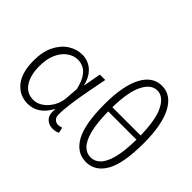

<svg xmlns="http://www.w3.org/2000/svg" viewBox="-148 -1128 1462 1462"><g transform="rotate(45 583.0 -397.5)"><path d="M256.8 13.2Q168.5 13.2 112.3 -54.4Q56.2 -122.1 56.2 -253.9Q56.2 -347.2 88.6 -412.6Q121.1 -478 174.3 -512.5Q227.5 -546.9 289.1 -546.9Q323.7 -546.9 357.9 -531.7Q392.1 -516.6 419.4 -482.4Q446.8 -448.2 460.9 -391.1H462.9L488.8 -533.2H546.9Q532.2 -459 516.8 -377.7Q501.5 -296.4 491.2 -222.2Q481 -147.9 481 -95.2Q481 -67.9 496.6 -52.5Q512.2 -37.1 534.2 -37.1Q543.9 -37.1 554 -39.6Q564 -42 571.8 -44.9L582 1Q572.3 5.4 558.3 9.3Q544.4 13.2 524.9 13.2Q481.4 13.2 454.6 -16.1Q427.7 -45.4 435.1 -104H431.2Q367.2 13.2 256.8 13.2ZM267.1 -38.1Q307.1 -38.1 343.8 -63.7Q380.4 -89.4 405.5 -132.1Q430.7 -174.8 435.1 -226.1L442.9 -331.1Q426.3 -401.4 400.9 -436.8Q375.5 -472.2 346.7 -484.1Q317.9 -496.1 292 -496.1Q247.1 -496.1 207 -468Q167 -439.9 142.1 -386Q117.2 -332 117.2 -253.9Q117.2 -154.3 156.5 -96.2Q195.8 -38.1 267.1 -38.1Z M884.3 13.2Q784.2 13.2 728.5 -85Q672.9 -183.1 672.9 -399.9Q672.9 -596.7 728.5 -702.4Q784.2 -808.1 884.3 -808.1Q983.9 -808.1 1039.6 -702.4Q1095.2 -596.7 1095.2 -399.9Q1095.2 -183.1 1039.6 -85Q983.9 13.2 884.3 13.2ZM884.3 -757.8Q819.3 -757.8 777.1 -675.8Q734.9 -593.8 731.9 -424.8H1036.1Q1033.2 -593.8 991 -675.8Q948.7 -757.8 884.3 -757.8ZM884.3 -37.1Q927.7 -37.1 961.4 -70.8Q995.1 -104.5 1014.9 -179.7Q1034.7 -254.9 1036.1 -379.9H731.9Q733.4 -254.9 753.2 -179.7Q772.9 -104.5 806.6 -70.8Q840.3 -37.1 884.3 -37.1Z"/></g></svg>

Font: Source Han Sans CN Light
Style: Regular
Weight: 300
Designer: Ryoko NISHIZUKA  (kana, bopomofo & ideographs); Paul D. Hunt (Latin, Greek & Cyrillic); Sandoll Communications , Soo-you
Foundry: Adobe
Version: Version 2.000;hotconv 1.0.107;makeotfexe 2.5.65593